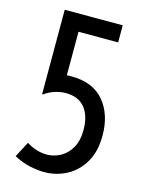

<svg xmlns="http://www.w3.org/2000/svg" viewBox="-118 -850 711 932"><g transform="rotate(15 237.0 -384.5)"><path d="M195.3 9.3Q164.6 9.3 125 1Q85.4 -7.3 43 -29.8L84.5 -107.9Q109.4 -91.8 135.5 -84Q161.6 -76.2 185.5 -76.2Q222.2 -76.2 254.9 -94Q287.6 -111.8 308.1 -147.7Q328.6 -183.6 328.6 -237.3Q328.6 -308.1 296.1 -348.4Q263.7 -388.7 198.2 -388.7Q176.3 -388.7 148.2 -380.6Q120.1 -372.6 92.8 -353L89.4 -354.5V-777.8H380.9V-691.9H181.6V-473.1Q186.5 -473.6 191.9 -473.9Q197.3 -474.1 203.1 -474.1Q313 -474.1 368.9 -407.7Q424.8 -341.3 424.8 -234.9Q424.8 -154.8 392.8 -100.3Q360.8 -45.9 308.6 -18.3Q256.3 9.3 195.3 9.3Z"/></g></svg>

Font: Voltaire
Style: Regular
Weight: 400
Designer: Yvonne Schüttler, Eben Sorkin, Emma Marichal
Foundry: Sorkin Type Co.
Version: Version 1.010; ttfautohint (v1.8.4.7-5d5b)